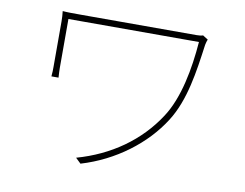

<svg xmlns="http://www.w3.org/2000/svg" viewBox="-76 -785 1152 904"><g transform="rotate(10 500.0 -332.5)"><path d="M825 -680C817 -677 803 -676 794 -676H245C205 -676 176 -676 154 -678C156 -661 157 -647 157 -628V-412C157 -401 157 -384 155 -366H189C188 -384 187 -398 187 -412V-646H811C801 -517 775 -373 712 -277C627 -146 496 -54 336 -9L361 15C522 -33 659 -137 738 -262C805 -367 824 -506 842 -638C843 -644 847 -659 850 -664Z"/></g></svg>

Font: Noto Sans CJK Thin
Style: Regular
Weight: 100
Designer: Ryoko NISHIZUKA (kana & ideographs); Paul D. Hunt (Latin, Greek & Cyrillic); Wenlong ZHANG (bopomofo); Sandoll Communica
Foundry: Adobe Systems Incorporated
Version: Version 1.000;PS 1;hotconv 1.0.78;makeotf.lib2.5.61930